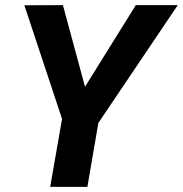

<svg xmlns="http://www.w3.org/2000/svg" viewBox="-20 -731 715 751"><path d="M312.5 -391.6 511.2 -710.9H675.3L364.7 -250L321.8 0H176.3L222.7 -266.1L75.2 -710.4L226.1 -710.9Z"/></svg>

Font: RobotoInd
Style: Bold Italic
Weight: 700
Italic angle: -12°
Designer: Google
Version: Version 2.001150; 2014